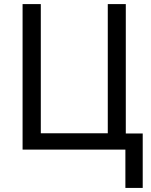

<svg xmlns="http://www.w3.org/2000/svg" viewBox="-20 -734 740 942"><path d="M597.2 -79.1V-713.9H508.8V-80.1H180.2V-713.9H90.8V0H595.2V188H680.2V-79.1Z"/></svg>

Font: Avrile Sans
Style: Regular
Weight: 400
Designer: Monotype Design Team, Google (font), Stefan Peev (BGR Cyrillic), Cristiano Sobral (main changes)
Foundry: The Avrile Sans Project Authors
Version: Version 3.110